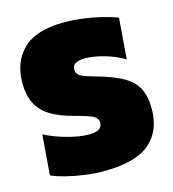

<svg xmlns="http://www.w3.org/2000/svg" viewBox="-110 -821 837 928"><g transform="rotate(-15 308.0 -356.5)"><path d="M294 16Q250 16 201.2 9.2Q152.5 2.5 109 -8.5Q65.5 -19.5 38 -32L54 -233Q108 -205.5 168.5 -189.8Q229 -174 273 -174Q339 -174 339 -216Q339 -241.5 306.2 -254.5Q273.5 -267.5 221 -281Q159.5 -297 115.8 -322.5Q72 -348 48.5 -390Q25 -432 25 -498Q25 -603 90 -666Q155 -729 295 -729Q341.5 -729 390.2 -722.5Q439 -716 482.8 -705.2Q526.5 -694.5 558 -682L542 -478Q492 -506.5 439.2 -520.8Q386.5 -535 348 -535Q318 -535 301 -525.5Q284 -516 284 -495Q284 -472.5 305.5 -461.2Q327 -450 371 -438Q456 -415 505.5 -387.2Q555 -359.5 576 -318.8Q597 -278 597 -216Q597 -105 525.5 -44.5Q454 16 294 16Z"/></g></svg>

Font: Commissioner Black
Style: Regular
Weight: 900
Designer: Kostas Bartsokas
Foundry: Kostas Bartsokas
Version: Version 1.000; ttfautohint (v1.8.3)